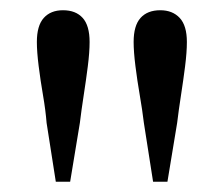

<svg xmlns="http://www.w3.org/2000/svg" viewBox="-20 -830 436 375"><path d="M103 -810Q128 -810 141.5 -795Q155 -780 155 -748Q155 -728 151.5 -700.5Q148 -673 143.5 -644Q139 -615 136 -590L117 -475H89L71 -590Q69 -615 64 -644Q59 -673 55.5 -701Q52 -729 52 -748Q52 -780 65.5 -795Q79 -810 103 -810ZM293 -810Q317 -810 331 -795Q345 -780 345 -748Q345 -728 341.5 -700.5Q338 -673 333.5 -644Q329 -615 326 -590L307 -475H279L261 -590Q258 -615 253 -644Q248 -673 244.5 -701Q241 -729 241 -748Q241 -780 254.5 -795Q268 -810 293 -810Z"/></svg>

Font: Noto Serif KR ExtraLight Medium
Style: Regular
Weight: 500
Version: Version 2.002-H1;hotconv 1.1.0;makeotfexe 2.6.0